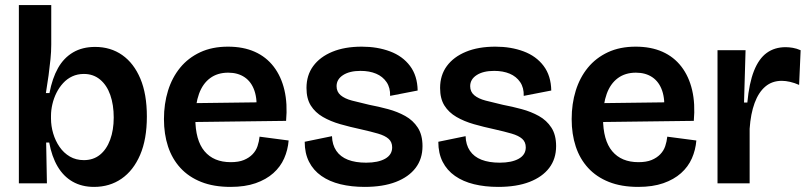

<svg xmlns="http://www.w3.org/2000/svg" viewBox="-20 -719 3174 753"><path d="M349 14Q301 14 265 -6.5Q229 -27 206 -66Q183 -105 173 -160H161L164 0H54V-231V-699H181V-544Q181 -517 178 -487Q175 -457 170.5 -423.5Q166 -390 160 -354H174Q185 -412 207.5 -452Q230 -492 266.5 -513.5Q303 -535 353 -535Q414 -535 459.5 -503Q505 -471 530.5 -410.5Q556 -350 556 -262Q556 -173 529.5 -111.5Q503 -50 456.5 -18Q410 14 349 14ZM309 -91Q346 -91 372 -112Q398 -133 412 -171Q426 -209 426 -258Q426 -308 412.5 -346.5Q399 -385 372.5 -407Q346 -429 309 -429Q284 -429 263.5 -419.5Q243 -410 227.5 -393Q212 -376 201.5 -355Q191 -334 185.5 -310.5Q180 -287 180 -265V-254Q180 -225 188.5 -196Q197 -167 213.5 -143Q230 -119 254 -105Q278 -91 309 -91Z M884 14Q818 14 769 -5.5Q720 -25 687.5 -60.5Q655 -96 639 -144.5Q623 -193 623 -252Q623 -312 639 -363.5Q655 -415 686.5 -453.5Q718 -492 765 -514Q812 -536 874 -536Q934 -536 979 -516Q1024 -496 1053.5 -457.5Q1083 -419 1095.5 -365.5Q1108 -312 1102 -245L703 -240V-314L1016 -318L985 -276Q990 -328 978 -363Q966 -398 939.5 -416Q913 -434 875 -434Q833 -434 804 -412.5Q775 -391 760.5 -351Q746 -311 746 -256Q746 -169 782 -126Q818 -83 885 -83Q916 -83 936.5 -91.5Q957 -100 970.5 -114Q984 -128 990 -146Q996 -164 998 -183L1112 -168Q1109 -131 1094.5 -98Q1080 -65 1052 -40Q1024 -15 982.5 -0.5Q941 14 884 14Z M1410 14Q1358 14 1315 3.5Q1272 -7 1240.5 -29Q1209 -51 1192 -84.5Q1175 -118 1175 -163L1282 -185Q1283 -151 1299 -127.5Q1315 -104 1344.5 -92.5Q1374 -81 1416 -81Q1463 -81 1490.5 -96.5Q1518 -112 1518 -141Q1518 -162 1504 -174.5Q1490 -187 1462.5 -195Q1435 -203 1395 -212Q1353 -221 1314.5 -232Q1276 -243 1246 -260.5Q1216 -278 1199 -305Q1182 -332 1182 -374Q1182 -424 1208.5 -460Q1235 -496 1283.5 -516Q1332 -536 1399 -536Q1460 -536 1509.5 -517.5Q1559 -499 1588 -460.5Q1617 -422 1618 -364L1510 -343Q1511 -375 1496 -397Q1481 -419 1455 -430Q1429 -441 1394 -441Q1351 -441 1325.5 -424.5Q1300 -408 1300 -381Q1300 -359 1316 -345.5Q1332 -332 1360.5 -324.5Q1389 -317 1428 -308Q1465 -301 1502 -291Q1539 -281 1569.5 -264Q1600 -247 1618.5 -218.5Q1637 -190 1637 -146Q1637 -96 1610 -60.5Q1583 -25 1532.5 -5.5Q1482 14 1410 14Z M1934 14Q1882 14 1839 3.5Q1796 -7 1764.5 -29Q1733 -51 1716 -84.5Q1699 -118 1699 -163L1806 -185Q1807 -151 1823 -127.5Q1839 -104 1868.5 -92.5Q1898 -81 1940 -81Q1987 -81 2014.5 -96.5Q2042 -112 2042 -141Q2042 -162 2028 -174.5Q2014 -187 1986.5 -195Q1959 -203 1919 -212Q1877 -221 1838.5 -232Q1800 -243 1770 -260.5Q1740 -278 1723 -305Q1706 -332 1706 -374Q1706 -424 1732.5 -460Q1759 -496 1807.5 -516Q1856 -536 1923 -536Q1984 -536 2033.5 -517.5Q2083 -499 2112 -460.5Q2141 -422 2142 -364L2034 -343Q2035 -375 2020 -397Q2005 -419 1979 -430Q1953 -441 1918 -441Q1875 -441 1849.5 -424.5Q1824 -408 1824 -381Q1824 -359 1840 -345.5Q1856 -332 1884.5 -324.5Q1913 -317 1952 -308Q1989 -301 2026 -291Q2063 -281 2093.5 -264Q2124 -247 2142.5 -218.5Q2161 -190 2161 -146Q2161 -96 2134 -60.5Q2107 -25 2056.5 -5.5Q2006 14 1934 14Z M2483 14Q2417 14 2368 -5.5Q2319 -25 2286.5 -60.5Q2254 -96 2238 -144.5Q2222 -193 2222 -252Q2222 -312 2238 -363.5Q2254 -415 2285.5 -453.5Q2317 -492 2364 -514Q2411 -536 2473 -536Q2533 -536 2578 -516Q2623 -496 2652.5 -457.5Q2682 -419 2694.5 -365.5Q2707 -312 2701 -245L2302 -240V-314L2615 -318L2584 -276Q2589 -328 2577 -363Q2565 -398 2538.5 -416Q2512 -434 2474 -434Q2432 -434 2403 -412.5Q2374 -391 2359.5 -351Q2345 -311 2345 -256Q2345 -169 2381 -126Q2417 -83 2484 -83Q2515 -83 2535.5 -91.5Q2556 -100 2569.5 -114Q2583 -128 2589 -146Q2595 -164 2597 -183L2711 -168Q2708 -131 2693.5 -98Q2679 -65 2651 -40Q2623 -15 2581.5 -0.5Q2540 14 2483 14Z M2794 0V-264V-522H2904L2898 -317H2911Q2918 -393 2937 -441Q2956 -489 2987 -511.5Q3018 -534 3061 -534Q3074 -534 3089 -531.5Q3104 -529 3120 -522L3114 -386Q3096 -394 3078.5 -398Q3061 -402 3046 -402Q3008 -402 2981.5 -379.5Q2955 -357 2939.5 -315Q2924 -273 2920 -214V0Z"/></svg>

Font: Bricolage Grotesque 60pt SemiBold
Style: Regular
Weight: 600
Version: Version 1.001;gftools[0.9.33.dev8+g029e19f]